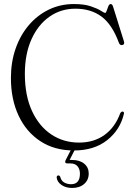

<svg xmlns="http://www.w3.org/2000/svg" viewBox="-20 -731 652 950"><path d="M593 -167.5Q574.5 -88.5 510.2 -37.5Q446 13.5 345.5 13.5Q249.5 13.5 179.5 -32.5Q109.5 -78.5 71.8 -159.2Q34 -240 34 -345Q34 -424.5 57.5 -491.2Q81 -558 123.2 -607.2Q165.5 -656.5 222.2 -683.8Q279 -711 345.5 -711Q396 -711 428.8 -700Q461.5 -689 478.8 -678Q496 -667 500 -667Q504.5 -667 508 -678Q511.5 -689 516 -700Q520.5 -711 528 -711Q535.5 -711 539.5 -698L593.5 -525.5Q598 -510.5 584.5 -508Q573 -506 568 -520Q534.5 -610.5 482 -649.2Q429.5 -688 353 -688Q281 -688 224.5 -648.2Q168 -608.5 135.5 -536Q103 -463.5 103 -365.5Q103 -258.5 138 -182.5Q173 -106.5 233.5 -66Q294 -25.5 371 -25.5Q444.5 -25.5 497 -63.2Q549.5 -101 575 -171Q581 -180 587 -179Q595 -178 593 -167.5ZM338.5 -4.5H357.5L324.5 60.5Q330 60.5 336.5 60.5Q374.5 60.5 396.8 79Q419 97.5 419 127.5Q419 159.5 396.5 179.2Q374 199 337 199Q306 199 284.8 184.5Q263.5 170 260.5 148.5Q260 137.5 268 137Q275 136.5 278.5 145Q283 164 298.2 172.2Q313.5 180.5 331.5 180.5Q375.5 180.5 375.5 128.5Q375.5 105.5 363.5 91.5Q351.5 77.5 327.5 77.5H312Q305 77.5 303.2 73Q301.5 68.5 304.5 62Z"/></svg>

Font: Fraunces 144pt S050 Light
Style: Regular
Weight: 300
Version: Version 1.000; ttfautohint (v1.8.3)